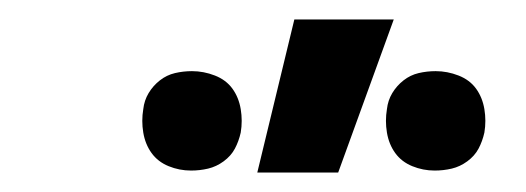

<svg xmlns="http://www.w3.org/2000/svg" viewBox="-20 -777 540 197"><path d="M426 -602Q414 -602 403 -606.5Q392 -611 385.5 -620Q379 -629 377 -641Q375 -653 377 -665Q378 -674 382.5 -681.5Q387 -689 394 -694.5Q401 -700 409.5 -702Q418 -704 427 -704Q439 -704 450.5 -699.5Q462 -695 468.5 -686Q475 -677 477 -665Q479 -653 477 -641Q475 -632 471 -624.5Q467 -617 459.5 -611.5Q452 -606 443.5 -604Q435 -602 426 -602ZM176 -602Q164 -602 153 -606.5Q142 -611 135.5 -620Q129 -629 127 -641Q125 -653 127 -665Q128 -674 132.5 -681.5Q137 -689 144 -694.5Q151 -700 159.5 -702Q168 -704 177 -704Q189 -704 200.5 -699.5Q212 -695 218.5 -686Q225 -677 227 -665Q229 -653 227 -641Q225 -632 221 -624.5Q217 -617 209.5 -611.5Q202 -606 193.5 -604Q185 -602 176 -602ZM244 -600 282 -757H384L327 -600Z"/></svg>

Font: Iosevka Term Curly Oblique
Style: Bold
Weight: 700
Italic angle: -9°
Designer: Belleve Invis
Foundry: Belleve Invis
Version: Version 32.3.0